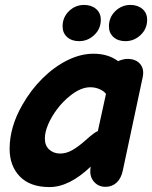

<svg xmlns="http://www.w3.org/2000/svg" viewBox="-20 -758 617 779"><path d="M181 1Q261 1 348 -82L347 -74Q343 -42 361 -21Q379 0 408 0Q434 0 452.5 -16.5Q471 -33 478 -65L559 -445Q566 -478 548.5 -498.5Q531 -519 497 -519Q481 -519 459 -510Q419 -540 359 -540Q307 -540 253.5 -513.5Q200 -487 152.5 -440Q105 -393 71 -333Q19 -243 19 -154Q19 -85 60.5 -42Q102 1 181 1ZM224 -135Q198 -135 180 -151Q162 -167 162 -196Q162 -222 175.5 -253.5Q189 -285 212 -315.5Q235 -346 264 -369Q307 -404 346 -404Q367 -404 384.5 -396Q402 -388 410 -377L377 -226Q365 -223 325 -187Q298 -163 273.5 -149Q249 -135 224 -135ZM489 -591Q524 -591 550.5 -616Q577 -641 577 -678Q577 -705 558 -721.5Q539 -738 509 -738Q474 -738 448 -713Q422 -688 422 -651Q422 -624 440.5 -607.5Q459 -591 489 -591ZM301 -591Q336 -591 362.5 -616Q389 -641 389 -678Q389 -705 370 -721.5Q351 -738 321 -738Q286 -738 260 -713Q234 -688 234 -651Q234 -624 252.5 -607.5Q271 -591 301 -591Z"/></svg>

Font: Balsamiq Sans
Style: Bold Italic
Weight: 700
Italic angle: -12°
Designer: Michael Angeles
Foundry: Balsamiq SRL
Version: Version 1.020; ttfautohint (v1.8.4.7-5d5b);gftools[0.9.26]